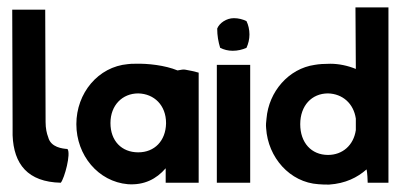

<svg xmlns="http://www.w3.org/2000/svg" viewBox="-20 -493 1087 518"><path d="M13 -467 14 -156V-128C17 -50 55 -2 144 0C154 -12 172 -79 162 -91C149 -92 117 -95 110 -123C106 -133 103 -147 103 -164L102 -467Z M186 -158C186 -74 245 -3 325 4C369 7 402 -10 427 -39V0H516V-297C505 -300 493 -303 480 -305C476 -306 468 -305 459 -303C425 -317 378 -322 346 -321C338 -321 331 -321 325 -320C245 -313 186 -242 186 -158ZM278 -161C278 -209 310 -241 353 -241C396 -240 428 -209 428 -161V-160C427 -113 397 -82 353 -82C308 -82 278 -113 278 -161Z M565 0H655V-318H565ZM566 -416C566 -397 569 -380 574 -364C584 -359 595 -356 608 -356C621 -356 634 -359 645 -364C650 -375 653 -387 653 -400C653 -413 650 -426 645 -436C635 -441 623 -444 611 -444C591 -444 572 -431 566 -416Z M698 -147C703 -68 762 -1 839 4C849 5 859 5 868 5C912 2 944 -14 969 -36C971 -28 972 -5 972 0H1028V-473H939L940 -307C918 -316 894 -321 871 -321C855 -321 840 -320 829 -318C759 -308 705 -246 699 -173C698 -164 697 -156 698 -147ZM790 -158C790 -208 821 -241 865 -241C904 -240 934 -214 940 -173V-142C934 -101 904 -75 865 -75C820 -75 790 -108 790 -158Z"/></svg>

Font: Rabbid Highway Sign II Hop
Style: Regular
Weight: 400
Foundry: Cannot Into Space Fonts
Version: Version 0.277